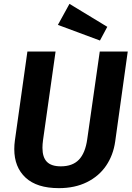

<svg xmlns="http://www.w3.org/2000/svg" viewBox="-20 -959 685 995"><path d="M577 -226Q567 -155 530 -100.5Q493 -46 430.5 -15Q368 16 285 16Q171 16 112.5 -38.5Q54 -93 54 -186Q54 -208 57 -230L122 -692H268L203 -233Q200 -211 200 -193Q200 -144 223 -120.5Q246 -97 295 -97Q356 -97 389 -131.5Q422 -166 432 -237L497 -692H642ZM536 -820 498 -749 280 -830 340 -939Z"/></svg>

Font: Fira Sans SemiBold
Style: Italic
Weight: 600
Italic angle: -8°
Designer: bBox Type GmbH & Carrois Corporate GbR & Edenspiekermann AG
Foundry: bBox Type GmbH & Carrois Corporate GbR & Edenspiekermann AG
Version: Version 4.301